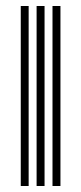

<svg xmlns="http://www.w3.org/2000/svg" viewBox="-20 -620 270 640"><path d="M155 0V-600H181.5V0ZM49.2 0V-600H75.5V0ZM102 0V-600H128.5V0Z"/></svg>

Font: Big Shoulders Inline Text ExtraBold
Style: Regular
Weight: 800
Designer: Patric King
Foundry: XO Type Co
Version: Version 1.000